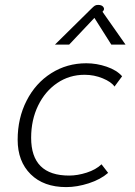

<svg xmlns="http://www.w3.org/2000/svg" viewBox="-20 -753 549 783"><path d="M52 -183Q52 -271 88.5 -342.5Q125 -414 189 -454.5Q253 -495 332 -495Q374 -495 415 -481Q456 -467 478 -442L447 -400Q434 -419 399 -433.5Q364 -448 325 -448Q263 -448 213.5 -414.5Q164 -381 135.5 -322.5Q107 -264 107 -191Q107 -37 262 -37Q296 -37 333.5 -49Q371 -61 394 -83L421 -48Q390 -21 342 -5.5Q294 10 250 10Q158 10 105 -42.5Q52 -95 52 -183ZM352 -717Q362 -727 367 -730Q372 -733 380 -733Q395 -733 401 -725Q407 -717 402 -710L398 -705L492 -571H434L365 -680L262 -571H204Z"/></svg>

Font: Niramit ExtraLight
Style: Italic
Weight: 200
Italic angle: -10°
Designer: Katatrad Aksorn Co.,Ltd.
Foundry: Cadson Demak Co.,Ltd.
Version: Version 1.000; ttfautohint (v1.6)